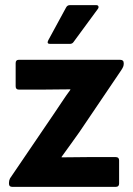

<svg xmlns="http://www.w3.org/2000/svg" viewBox="-20 -728 518 748"><path d="M28 0Q15 0 15 -12V-16Q15 -25 19 -33L193 -289Q208 -311 223.5 -334.5Q239 -358 254 -378V-380Q228 -380 203.5 -379.5Q179 -379 153 -379H53Q41 -379 41 -392V-482Q41 -495 53 -495H448Q462 -495 462 -482V-479Q462 -474 460 -468.5Q458 -463 452 -454L289 -213Q272 -189 255 -165.5Q238 -142 220 -117V-115Q249 -115 272 -115.5Q295 -116 322 -116H431Q444 -116 444 -103V-13Q444 0 431 0ZM175 -557Q161 -557 168 -571L237 -698Q242 -708 252 -708H355Q362 -708 363.5 -703Q365 -698 361 -693L267 -565Q262 -557 252 -557Z"/></svg>

Font: Sofia Sans ExtraBold
Style: Regular
Weight: 800
Designer: Botio Nikoltchev, Ani Petrova
Foundry: lettersoup
Version: Version 4.101; ttfautohint (v1.8.4.7-5d5b)